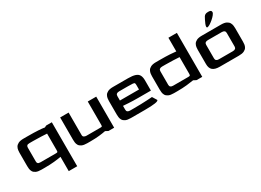

<svg xmlns="http://www.w3.org/2000/svg" viewBox="-25 -1439 3261 2397"><g transform="rotate(-30 1605.0 -240.0)"><path d="M468 186V-20Q425 -12 366.5 -6Q308 0 232 0H182Q132 0 105 -13Q78 -26 66.5 -46Q55 -66 52.5 -88Q50 -110 50 -128V-320Q50 -335 52.5 -356.5Q55 -378 66.5 -399Q78 -420 105.5 -434Q133 -448 182 -448H233Q339 -448 397.5 -444Q456 -440 483 -435L508 -448H590V186ZM220 -86H437Q459 -86 463.5 -90.5Q468 -95 468 -116V-355Q434 -357 382 -359.5Q330 -362 271 -362H220Q191 -362 181.5 -352Q172 -342 172 -322V-126Q171 -106 181 -96Q191 -86 220 -86Z M842 0Q793 0 765.5 -13Q738 -26 726.5 -46Q715 -66 712.5 -88Q710 -110 710 -128V-448H832V-126Q831 -104 846.5 -95Q862 -86 880 -86H1078Q1100 -86 1104 -90Q1108 -94 1108 -116V-448H1230V0H1148L1110 -20Q1070 -12 1015.5 -6Q961 0 893 0Z M1472 0Q1422 0 1395 -13Q1368 -26 1356.5 -46Q1345 -66 1342.5 -88Q1340 -110 1340 -128V-320Q1340 -335 1342.5 -356.5Q1345 -378 1356.5 -399Q1368 -420 1395.5 -434Q1423 -448 1472 -448H1687Q1753 -448 1790.5 -435.5Q1828 -423 1843.5 -395Q1859 -367 1859 -320V-172H1684Q1594 -172 1537.5 -176Q1481 -180 1462 -181V-126Q1461 -86 1510 -86H1561Q1615 -86 1666.5 -87.5Q1718 -89 1761 -91.5Q1804 -94 1830 -96L1870 -31Q1870 0 1673 0ZM1462 -258H1737V-322Q1737 -342 1732.5 -350Q1728 -358 1706 -360Q1684 -362 1631 -362H1510Q1462 -362 1462 -322Z M2092 0Q2042 0 2015 -13Q1988 -26 1976.5 -46Q1965 -66 1962.5 -88Q1960 -110 1960 -128V-320Q1960 -335 1962.5 -356.5Q1965 -378 1976.5 -399Q1988 -420 2015.5 -434Q2043 -448 2092 -448H2143Q2235 -448 2291.5 -444.5Q2348 -441 2378 -437V-634H2500V0H2418L2379 -20Q2337 -13 2278 -6.5Q2219 0 2142 0ZM2130 -86H2347Q2368 -86 2373 -91Q2378 -96 2378 -116V-355Q2344 -357 2292 -359.5Q2240 -362 2181 -362H2130Q2082 -362 2082 -322V-126Q2082 -86 2130 -86Z M2752 0Q2685 0 2652.5 -27Q2620 -54 2620 -115V-320Q2620 -335 2622.5 -356.5Q2625 -378 2636.5 -399Q2648 -420 2675.5 -434Q2703 -448 2752 -448H3028Q3078 -448 3105 -434Q3132 -420 3143.5 -399Q3155 -378 3157.5 -356.5Q3160 -335 3160 -320V-128Q3160 -110 3157.5 -88Q3155 -66 3143 -46Q3131 -26 3104 -13Q3077 0 3028 0ZM2790 -86H2990Q3039 -86 3039 -126V-322Q3039 -362 2990 -362H2790Q2742 -362 2742 -322V-126Q2742 -86 2790 -86ZM2855 -518Q2855 -531 2864.5 -554.5Q2874 -578 2886 -601.5Q2898 -625 2905 -637Q2914 -651 2927.5 -658.5Q2941 -666 2965 -666H2976Q3015 -666 3015 -637Q3015 -622 2996.5 -599Q2978 -576 2952.5 -554.5Q2927 -533 2905 -519Q2889 -509 2872 -504Q2855 -499 2855 -518Z"/></g></svg>

Font: Goldman
Style: Regular
Weight: 400
Designer: Jaikishan Patel
Version: Version 1.000; ttfautohint (v1.8.3)